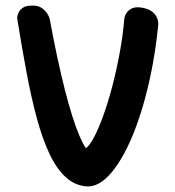

<svg xmlns="http://www.w3.org/2000/svg" viewBox="-20 -667 625 684"><path d="M289 -3Q247 -6 214.5 -35.5Q182 -65 157 -117.5Q132 -170 112 -243Q92 -316 75 -406.5Q58 -497 41 -603Q41 -603 42 -609.5Q43 -616 47.5 -624.5Q52 -633 62.5 -640Q73 -647 93 -647Q112 -648 124.5 -641Q137 -634 144.5 -624Q152 -614 154.5 -607Q157 -600 157 -600Q170 -529 183.5 -466Q197 -403 210.5 -349.5Q224 -296 237.5 -253.5Q251 -211 263.5 -182Q276 -153 286 -139Q299 -148 315 -178Q331 -208 348 -255Q365 -302 380 -359.5Q395 -417 406.5 -479Q418 -541 423 -602Q423 -602 425 -609Q427 -616 433 -624Q439 -632 451 -637.5Q463 -643 484 -640Q508 -636 520.5 -626.5Q533 -617 538 -606.5Q543 -596 543.5 -588Q544 -580 544 -580Q534 -480 515 -392Q496 -304 470.5 -231.5Q445 -159 415 -107Q385 -55 353 -28Q321 -1 289 -3Z"/></svg>

Font: Sour Gummy Black Medium
Style: Regular
Weight: 500
Version: Version 1.000